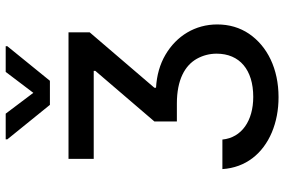

<svg xmlns="http://www.w3.org/2000/svg" viewBox="-182 -624 998 674"><g transform="rotate(-90 317.0 -287.0)"><path d="M60.4 -5.3C65.7 76.7 114.7 136.7 189.3 168.3C226.6 183.9 267.8 191.8 312.9 191.8C412.3 191.8 491.5 152.7 535.5 88.1C557.2 55.8 568.2 18.5 568.2 -23.4C568.2 -100.5 528.4 -166.2 461.6 -205.3C428.3 -224.8 389.6 -235.8 345.9 -238.3V-244L540.5 -471.2V-545.5H96.2V-457H405.2V-451.3L227.6 -244V-165.1H290.5C373.9 -165.1 424 -137.1 447.8 -94.8C459.5 -73.5 465.6 -50.4 465.6 -25.6C465.6 55 409.1 103 313.9 103C230.1 103 170.8 62.5 164.1 -5.3ZM164.8 -766V-760.3L285.9 -610.8H370.4L491.8 -760.3V-766H401.6L328.1 -669L255 -766Z"/></g></svg>

Font: Inter 465
Style: Regular
Weight: 400
Designer: Rasmus Andersson
Foundry: rsms
Version: Version 3.019;Glyphs 3.1.2 (3151)